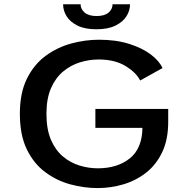

<svg xmlns="http://www.w3.org/2000/svg" viewBox="-20 -898 915 928"><path d="M451.5 11Q385.5 11 319 -7.2Q252.5 -25.5 197.5 -66.8Q142.5 -108 109.2 -177Q76 -246 76 -348Q76 -449 110.2 -518Q144.5 -587 200.8 -628.2Q257 -669.5 324.5 -687.8Q392 -706 458.5 -706Q540.5 -706 604 -686Q667.5 -666 708.8 -634.8Q750 -603.5 765.5 -569L657.5 -509Q638.5 -547 586.8 -578.8Q535 -610.5 456.5 -610.5Q411.5 -610.5 366.8 -596.8Q322 -583 285.2 -552.5Q248.5 -522 226.5 -471.8Q204.5 -421.5 204.5 -348Q204.5 -273.5 226 -223Q247.5 -172.5 283.8 -142Q320 -111.5 364 -98Q408 -84.5 452.5 -84.5Q547 -84.5 607 -132.2Q667 -180 668.5 -280H441V-371.5H793V-309.5Q793 -223.5 764 -162.5Q735 -101.5 686 -63.2Q637 -25 576.2 -7Q515.5 11 451.5 11ZM446 -756.5Q390.5 -756.5 355 -774Q319.5 -791.5 302.2 -819Q285 -846.5 285 -877.5H369.5Q369.5 -853.5 389.5 -837Q409.5 -820.5 447 -820.5Q485 -820.5 504.5 -837Q524 -853.5 524 -877.5H608.5Q608.5 -846.5 591 -819Q573.5 -791.5 537.5 -774Q501.5 -756.5 446 -756.5Z"/></svg>

Font: Trispace SemiExpanded Medium
Style: Regular
Weight: 500
Width: 6
Designer: Tyler Finck
Foundry: Etcetera Type Company
Version: Version 1.210; ttfautohint (v1.8.3)